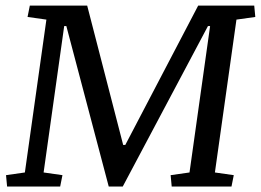

<svg xmlns="http://www.w3.org/2000/svg" viewBox="-20 -681 952 701"><path d="M199.7 0H5.9L2 -41.5L70.8 -51.3L149.4 -609.4L80.6 -619.1L88.9 -660.6H298.3L429.7 -151.9H437.5L703.6 -660.6H908.2L912.1 -619.1L843.3 -609.4L764.6 -51.3L833.5 -41.5L825.2 0H606.9L603 -41.5L671.9 -51.3L747.1 -585.9H739.3L428.2 0H377L222.2 -585.9H214.4L139.2 -51.3L208 -41.5Z"/></svg>

Font: Noticia Text
Style: Italic
Weight: 400
Italic angle: -8°
Designer: JM Sole
Foundry: JM Sole
Version: Version 1.003